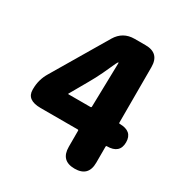

<svg xmlns="http://www.w3.org/2000/svg" viewBox="-173 -875 955 1004"><g transform="rotate(30 304.5 -372.5)"><path d="M418 0Q335 0 335 -84V-181Q335 -186 330 -186H106Q22 -186 22 -248V-253Q22 -309 51 -357L245 -685Q281 -745 351 -745H417Q501 -745 501 -661V-326Q501 -321 506 -321Q583 -321 583 -254Q583 -186 506 -186Q501 -186 501 -181V-84Q501 0 418 0ZM195 -325Q192 -321 197 -321H329Q335 -321 335 -327L341 -591Q341 -596 339 -596Q337 -596 330 -582L296 -508Q277 -468 255 -430Z"/></g></svg>

Font: Resource Han Rounded KR Heavy
Style: Regular
Weight: 900
Designer: Cyano Hao (round all glyphs); Ryoko NISHIZUKA 西塚涼子 (kana, bopomofo & ideographs); Paul D. Hunt (Latin, Greek & Cyrillic)
Foundry: Cyano Hao
Version: 0.990